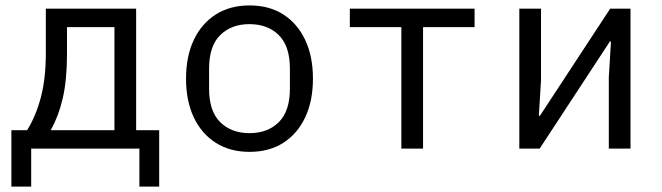

<svg xmlns="http://www.w3.org/2000/svg" viewBox="-20 -548 2440 708"><path d="M22 -68H80Q112 -119 130.5 -188.5Q149 -258 149 -352V-516H482V-68H567V140H494V0H95V140H22ZM402 -68V-448H227V-348Q227 -255 212 -188.5Q197 -122 167 -68Z M900 12Q828 12 775.5 -21.5Q723 -55 694.5 -115.5Q666 -176 666 -258Q666 -340 694.5 -400.5Q723 -461 775.5 -494.5Q828 -528 900 -528Q973 -528 1025 -494.5Q1077 -461 1105.5 -400.5Q1134 -340 1134 -258Q1134 -176 1105.5 -115.5Q1077 -55 1025 -21.5Q973 12 900 12ZM900 -57Q967 -57 1008 -97.5Q1049 -138 1049 -221V-295Q1049 -378 1008 -418.5Q967 -459 900 -459Q833 -459 792 -418.5Q751 -378 751 -295V-221Q751 -138 792 -97.5Q833 -57 900 -57Z M1460 -448H1270V-516H1730V-448H1540V0H1460Z M1895 0V-516H1975V-253L1967 -121H1971L2009 -179L2230 -516H2305V0H2225V-263L2233 -395H2229L2225 -389L1970 0Z"/></svg>

Font: Lilex Nerd Font
Style: Regular
Weight: 400
Designer: Mike Abbink, Paul van der Laan, Pieter van Rosmalen, Mikhael Khrustik
Foundry: Mikhael Khrustik
Version: Version 2.400; ttfautohint (v1.8.4.7-5d5b);Nerd Fonts 3.3.0